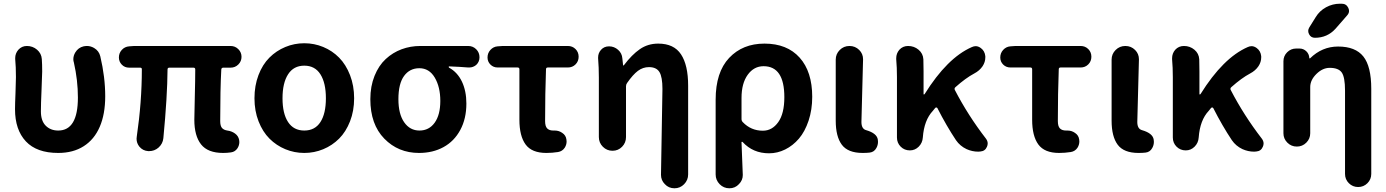

<svg xmlns="http://www.w3.org/2000/svg" viewBox="-20 -806 7427 1029"><path d="M292 13.7Q176.8 13.7 118.7 -48.3Q60.5 -110.4 60.5 -220.7Q60.5 -249 63 -306.6Q65.4 -364.3 65.4 -392.6Q65.4 -448.2 61.5 -489.3Q61.5 -492.2 61.5 -495.1Q61.5 -519.5 78.1 -539.1Q96.7 -559.6 124 -559.6Q155.3 -559.6 178.7 -539.6Q202.1 -519.5 204.1 -489.3Q206.1 -461.9 206.1 -422.9Q206.1 -400.4 202.6 -324.2Q199.2 -248 199.2 -209Q199.2 -158.2 225.1 -132.3Q251 -106.4 292 -106.4Q397.5 -106.4 397.5 -283.2Q397.5 -376 376 -470.7Q373 -479.5 373 -488.3Q373 -507.8 383.8 -525.4Q399.4 -550.8 427.7 -557.6Q437.5 -559.6 446.3 -559.6Q465.8 -559.6 484.4 -548.8Q510.7 -533.2 517.6 -503.9Q543.9 -392.6 543.9 -290Q543.9 -194.3 514.6 -126.5Q485.4 -58.6 428.7 -22.5Q372.1 13.7 292 13.7Z M1175.8 13.7Q1093.8 13.7 1057.6 -32.2Q1021.5 -78.1 1021.5 -164.1Q1021.5 -182.6 1023.9 -281.7Q1026.4 -380.9 1026.4 -433.6Q1026.4 -443.4 1016.6 -443.4H887.7Q877.9 -443.4 877.9 -433.6Q877 -290 855.5 -65.4Q852.5 -35.2 829.1 -14.6Q807.6 3.9 779.3 3.9Q777.3 3.9 774.4 3.9Q745.1 2 726.6 -20.5Q711.9 -39.1 711.9 -62.5Q711.9 -67.4 712.9 -73.2Q740.2 -259.8 740.2 -433.6Q741.2 -443.4 730.5 -443.4H671.9Q648.4 -443.4 632.8 -459.5Q617.2 -475.6 617.2 -498Q617.2 -521.5 632.8 -538.6Q648.4 -555.7 671.9 -557.6L699.2 -559.6H1215.8Q1240.2 -559.6 1257.3 -542.5Q1274.4 -525.4 1274.4 -501.5Q1274.4 -477.5 1257.3 -460.4Q1240.2 -443.4 1215.8 -443.4H1176.8Q1167 -443.4 1166 -433.6Q1160.2 -328.1 1160.2 -157.2Q1160.2 -131.8 1169.4 -120.6Q1178.7 -109.4 1198.2 -106.4Q1221.7 -103.5 1239.7 -90.3Q1257.8 -77.1 1261.7 -55.7Q1262.7 -49.8 1262.7 -44.9Q1262.7 -27.3 1252.9 -11.7Q1240.2 7.8 1217.8 10.7Q1197.3 13.7 1175.8 13.7Z M1343.8 -279.3Q1343.8 -346.7 1365.2 -403.3Q1386.7 -460 1423.8 -497.1Q1460.9 -534.2 1509.3 -554.2Q1557.6 -574.2 1610.8 -574.2Q1664.1 -574.2 1712.4 -554.2Q1760.7 -534.2 1797.4 -497.1Q1834 -460 1856 -403.3Q1877.9 -346.7 1877.9 -279.3Q1877.9 -211.9 1856 -155.8Q1834 -99.6 1797.4 -63Q1760.7 -26.4 1712.4 -6.3Q1664.1 13.7 1610.8 13.7Q1557.6 13.7 1509.3 -6.3Q1460.9 -26.4 1424.3 -63Q1387.7 -99.6 1365.7 -155.8Q1343.8 -211.9 1343.8 -279.3ZM1726.6 -279.3Q1726.6 -361.3 1697.3 -407.7Q1668 -454.1 1610.8 -454.1Q1553.7 -454.1 1523.9 -407.7Q1494.1 -361.3 1494.1 -279.3Q1494.1 -197.3 1523.9 -151.9Q1553.7 -106.4 1610.8 -106.4Q1668 -106.4 1697.3 -151.9Q1726.6 -197.3 1726.6 -279.3Z M2225.6 13.7Q2114.3 13.7 2039.6 -63Q1964.8 -139.6 1964.8 -274.4Q1964.8 -343.8 1987.3 -399.4Q2009.8 -455.1 2047.4 -489.7Q2085 -524.4 2132.3 -542Q2179.7 -559.6 2232.4 -559.6H2489.3Q2514.6 -559.6 2532.2 -542Q2549.8 -524.4 2549.8 -499Q2549.8 -474.6 2532.2 -458Q2515.6 -444.3 2495.1 -444.3Q2492.2 -444.3 2489.3 -444.3Q2443.4 -448.2 2387.7 -450.2Q2384.8 -450.2 2384.8 -447.8Q2384.8 -445.3 2386.7 -443.4Q2431.6 -418.9 2455.6 -368.7Q2479.5 -318.4 2479.5 -251Q2479.5 -169.9 2446.8 -109.4Q2414.1 -48.8 2356.9 -17.6Q2299.8 13.7 2225.6 13.7ZM2227.5 -440.4Q2175.8 -440.4 2145.5 -398.9Q2115.2 -357.4 2115.2 -274.4Q2115.2 -195.3 2146 -150.9Q2176.8 -106.4 2228 -106.4Q2279.3 -106.4 2309.6 -148.4Q2339.8 -190.4 2339.8 -265.1Q2339.8 -339.8 2310.1 -390.1Q2280.3 -440.4 2227.5 -440.4Z M2908.2 13.7Q2830.1 13.7 2796.9 -31.7Q2763.7 -77.1 2763.7 -164.1V-434.6Q2763.7 -444.3 2753.9 -444.3H2647.5Q2624 -444.3 2608.4 -460Q2592.8 -475.6 2592.8 -498Q2592.8 -521.5 2608.4 -538.6Q2624 -555.7 2646.5 -557.6L2674.8 -559.6H3023.4Q3047.9 -559.6 3064.5 -543Q3081.1 -526.4 3081.1 -502Q3081.1 -477.5 3064.5 -460.9Q3047.9 -444.3 3023.4 -444.3H2916Q2906.2 -444.3 2906.2 -434.6Q2901.4 -306.6 2901.4 -157.2Q2901.4 -128.9 2912.6 -117.7Q2923.8 -106.4 2945.3 -106.4Q2948.2 -106.4 2951.2 -106.4Q2952.1 -106.4 2953.1 -106.4Q2975.6 -106.4 2993.2 -93.8Q3012.7 -81.1 3015.6 -58.6Q3016.6 -52.7 3016.6 -47.9Q3016.6 -30.3 3006.8 -14.6Q2994.1 4.9 2970.7 8.8Q2939.5 13.7 2908.2 13.7Z M3668 128.9Q3668 159.2 3646.5 181.2Q3625 203.1 3594.7 203.1Q3563.5 203.1 3543 180.7Q3522.5 160.2 3522.5 130.9L3530.3 -329.1Q3530.3 -393.6 3514.2 -419.9Q3498 -446.3 3458 -446.3Q3425.8 -446.3 3398.9 -426.3Q3372.1 -406.2 3340.8 -361.3Q3335 -353.5 3335 -343.8V-71.3Q3335 -41 3314 -19.5Q3293 2 3262.7 2Q3232.4 2 3210.9 -19.5Q3189.5 -41 3189.5 -71.3V-390.6Q3189.5 -444.3 3185.5 -493.2Q3185.5 -496.1 3185.5 -498Q3185.5 -521.5 3201.2 -539.1Q3217.8 -557.6 3244.1 -557.6Q3271.5 -557.6 3292.5 -539.1Q3313.5 -520.5 3315.4 -493.2L3319.3 -457Q3319.3 -455.1 3321.3 -455.1Q3323.2 -455.1 3324.2 -457Q3366.2 -512.7 3409.2 -542.5Q3452.1 -572.3 3507.8 -572.3Q3591.8 -572.3 3629.9 -514.6Q3668 -457 3668 -346.7Z M3815.4 128.9V-271.5Q3815.4 -418.9 3887.7 -495.6Q3960 -572.3 4077.1 -572.3Q4198.2 -572.3 4265.6 -497.1Q4333 -421.9 4333 -287.1Q4333 -217.8 4313.5 -159.2Q4293.9 -100.6 4261.7 -63Q4229.5 -25.4 4188 -4.9Q4146.5 15.6 4101.6 15.6Q4015.6 15.6 3960 -44.9Q3958 -46.9 3955.6 -45.9Q3953.1 -44.9 3954.1 -42Q3960.9 125 3960.9 131.8Q3960.9 160.2 3940.4 180.7Q3919.9 203.1 3889.2 203.1Q3858.4 203.1 3836.9 181.2Q3815.4 159.2 3815.4 128.9ZM4068.4 -105.5Q4118.2 -105.5 4150.9 -151.4Q4183.6 -197.3 4183.6 -285.2Q4183.6 -451.2 4072.3 -451.2Q4020.5 -451.2 3987.3 -405.3Q3954.1 -359.4 3954.1 -281.2V-168Q3954.1 -158.2 3960.9 -151.4Q4004.9 -105.5 4068.4 -105.5Z M4603.5 13.7Q4524.4 13.7 4491.7 -30.3Q4459 -74.2 4459 -159.2V-486.3Q4459 -516.6 4480.5 -538.1Q4502 -559.6 4532.7 -559.6Q4563.5 -559.6 4585 -538.1Q4605.5 -517.6 4605.5 -488.3L4596.7 -152.3Q4596.7 -115.2 4622.1 -108.4Q4679.7 -91.8 4684.6 -57.6Q4685.5 -51.8 4685.5 -45.9Q4685.5 -28.3 4676.8 -12.7Q4665 8.8 4641.6 11.7Q4625 13.7 4603.5 13.7Z M5263.7 -63.5Q5273.4 -50.8 5273.4 -37.1Q5273.4 -28.3 5269.5 -19.5Q5259.8 3.9 5234.4 5.9Q5228.5 6.8 5222.7 6.8Q5190.4 6.8 5160.2 -6.8Q5125 -23.4 5103.5 -54.7Q5052.7 -130.9 5003.9 -226.6Q5002 -229.5 4998.5 -230Q4995.1 -230.5 4992.2 -227.5L4979.5 -211.9Q4932.6 -162.1 4925.8 -69.3Q4923.8 -40 4903.8 -20Q4883.8 0 4856.4 0Q4827.1 0 4807.1 -20Q4787.1 -40 4787.1 -69.3V-392.6Q4787.1 -444.3 4783.2 -488.3Q4783.2 -491.2 4783.2 -494.1Q4783.2 -519.5 4799.8 -539.1Q4818.4 -559.6 4846.7 -559.6Q4878.9 -559.6 4902.8 -539.6Q4926.8 -519.5 4928.7 -488.3Q4929.7 -460.9 4929.7 -422.9V-301.8Q4929.7 -299.8 4931.6 -299.8Q4933.6 -299.8 4935.5 -301.8Q5056.6 -496.1 5188.5 -553.7Q5199.2 -558.6 5209 -558.6Q5222.7 -558.6 5236.3 -548.8Q5257.8 -533.2 5260.7 -504.9Q5260.7 -502 5260.7 -498Q5260.7 -473.6 5246.1 -451.2Q5229.5 -426.8 5201.2 -412.1Q5155.3 -387.7 5100.6 -338.9Q5092.8 -332 5097.7 -323.2Q5168 -187.5 5263.7 -63.5Z M5656.2 13.7Q5578.1 13.7 5544.9 -31.7Q5511.7 -77.1 5511.7 -164.1V-434.6Q5511.7 -444.3 5502 -444.3H5395.5Q5372.1 -444.3 5356.4 -460Q5340.8 -475.6 5340.8 -498Q5340.8 -521.5 5356.4 -538.6Q5372.1 -555.7 5394.5 -557.6L5422.9 -559.6H5771.5Q5795.9 -559.6 5812.5 -543Q5829.1 -526.4 5829.1 -502Q5829.1 -477.5 5812.5 -460.9Q5795.9 -444.3 5771.5 -444.3H5664.1Q5654.3 -444.3 5654.3 -434.6Q5649.4 -306.6 5649.4 -157.2Q5649.4 -128.9 5660.6 -117.7Q5671.9 -106.4 5693.4 -106.4Q5696.3 -106.4 5699.2 -106.4Q5700.2 -106.4 5701.2 -106.4Q5723.6 -106.4 5741.2 -93.8Q5760.7 -81.1 5763.7 -58.6Q5764.6 -52.7 5764.6 -47.9Q5764.6 -30.3 5754.9 -14.6Q5742.2 4.9 5718.8 8.8Q5687.5 13.7 5656.2 13.7Z M6082 13.7Q6002.9 13.7 5970.2 -30.3Q5937.5 -74.2 5937.5 -159.2V-486.3Q5937.5 -516.6 5959 -538.1Q5980.5 -559.6 6011.2 -559.6Q6042 -559.6 6063.5 -538.1Q6084 -517.6 6084 -488.3L6075.2 -152.3Q6075.2 -115.2 6100.6 -108.4Q6158.2 -91.8 6163.1 -57.6Q6164.1 -51.8 6164.1 -45.9Q6164.1 -28.3 6155.3 -12.7Q6143.6 8.8 6120.1 11.7Q6103.5 13.7 6082 13.7Z M6742.2 -63.5Q6752 -50.8 6752 -37.1Q6752 -28.3 6748 -19.5Q6738.3 3.9 6712.9 5.9Q6707 6.8 6701.2 6.8Q6668.9 6.8 6638.7 -6.8Q6603.5 -23.4 6582 -54.7Q6531.2 -130.9 6482.4 -226.6Q6480.5 -229.5 6477.1 -230Q6473.6 -230.5 6470.7 -227.5L6458 -211.9Q6411.1 -162.1 6404.3 -69.3Q6402.3 -40 6382.3 -20Q6362.3 0 6335 0Q6305.7 0 6285.6 -20Q6265.6 -40 6265.6 -69.3V-392.6Q6265.6 -444.3 6261.7 -488.3Q6261.7 -491.2 6261.7 -494.1Q6261.7 -519.5 6278.3 -539.1Q6296.9 -559.6 6325.2 -559.6Q6357.4 -559.6 6381.3 -539.6Q6405.3 -519.5 6407.2 -488.3Q6408.2 -460.9 6408.2 -422.9V-301.8Q6408.2 -299.8 6410.2 -299.8Q6412.1 -299.8 6414.1 -301.8Q6535.2 -496.1 6667 -553.7Q6677.7 -558.6 6687.5 -558.6Q6701.2 -558.6 6714.8 -548.8Q6736.3 -533.2 6739.3 -504.9Q6739.3 -502 6739.3 -498Q6739.3 -473.6 6724.6 -451.2Q6708 -426.8 6679.7 -412.1Q6633.8 -387.7 6579.1 -338.9Q6571.3 -332 6576.2 -323.2Q6646.5 -187.5 6742.2 -63.5Z M7031.2 -713.9Q7051.8 -748 7086.9 -767.1Q7122.1 -786.1 7161.1 -786.1H7170.9Q7195.3 -786.1 7206.1 -763.7Q7210 -754.9 7210 -747.1Q7210 -734.4 7199.2 -722.7L7137.7 -652.3Q7093.8 -603.5 7027.3 -603.5Q7005.9 -603.5 6996.1 -622.1Q6991.2 -630.9 6991.2 -640.6Q6991.2 -649.4 6997.1 -659.2ZM7151.4 -556.6Q7244.1 -556.6 7286.6 -503.4Q7329.1 -450.2 7329.1 -330.1V126Q7329.1 155.3 7308.6 175.8Q7288.1 196.3 7258.8 196.3Q7229.5 196.3 7209 175.8Q7188.5 155.3 7188.5 126V-320.3Q7188.5 -392.6 7170.9 -417.5Q7153.3 -442.4 7106.4 -442.4Q7068.4 -442.4 7035.2 -409.7Q7002 -377 7002 -339.8V-91.8Q7002 -62.5 6981 -41.5Q6960 -20.5 6930.2 -20.5Q6900.4 -20.5 6879.4 -41.5Q6858.4 -62.5 6858.4 -91.8V-477.5Q6858.4 -505.9 6878.4 -525.9Q6898.4 -545.9 6926.8 -545.9H6944.3Q6965.8 -545.9 6981 -531.2Q6996.1 -516.6 6997.1 -495.1Q6997.1 -494.1 6998.5 -493.2Q7000 -492.2 7001 -493.2Q7065.4 -556.6 7151.4 -556.6Z"/></svg>

Font: Gen Jyuu GothicX Bold
Style: Bold
Weight: 700
Designer: Ryoko NISHIZUKA (kana &amp; ideographs); Paul D. Hunt (Latin, Greek &amp; Cyrillic); Wenlong ZHANG (bopomofo); Sandoll C
Version: Version 1.058.20140828